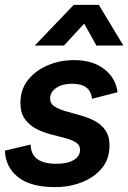

<svg xmlns="http://www.w3.org/2000/svg" viewBox="-20 -760 527 789"><path d="M206 9Q107 9 55 -31.5Q3 -72 0 -141L106 -166Q107 -87 211 -87Q257 -87 283 -102.5Q309 -118 309 -144Q309 -164 291.5 -175Q274 -186 246 -193Q218 -200 186.5 -208.5Q155 -217 127.5 -231.5Q100 -246 82 -271Q64 -296 64 -337Q64 -393 95.5 -432Q127 -471 177 -492Q227 -513 284 -513Q361 -513 408.5 -476Q456 -439 463 -381L358 -354Q352 -416 276 -416Q237 -416 211.5 -399Q186 -382 186 -355Q186 -334 204 -322.5Q222 -311 249.5 -303Q277 -295 308.5 -286.5Q340 -278 367.5 -264Q395 -250 412.5 -225.5Q430 -201 430 -162Q430 -106 398 -68Q366 -30 315 -10.5Q264 9 206 9ZM487 -573H376L326 -663L243 -573H123L283 -740H386Z"/></svg>

Font: Livvic SemiBold
Style: Italic
Weight: 600
Italic angle: -10°
Designer: Jacques Le Bailly, Baron von Fonthausen
Version: Version 1.001; ttfautohint (v1.8.2)